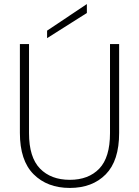

<svg xmlns="http://www.w3.org/2000/svg" viewBox="-20 -919 685 946"><path d="M78 -264V-702H123V-263Q123 -144 177 -88.5Q231 -33 324 -33Q416 -33 469 -88Q522 -143 522 -263V-702H567V-264Q567 -127 501 -60Q435 7 324 7Q213 7 145.5 -60.5Q78 -128 78 -264ZM212 -768 408 -899V-855L212 -731Z"/></svg>

Font: Poppins ExtraLight
Style: Regular
Weight: 275
Designer: Ninad Kale (Devanagari), Jonny Pinhorn (Latin)
Foundry: Indian Type Foundry
Version: Version 3.200;PS 1.000;hotconv 16.6.54;makeotf.lib2.5.65590